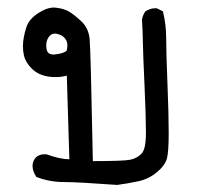

<svg xmlns="http://www.w3.org/2000/svg" viewBox="-20 -309 540 519"><path d="M160.6 -104.5Q145.5 -100.6 129.9 -100.6Q88.9 -100.6 65.9 -123.5Q49.8 -139.6 44.9 -157.7Q42 -170.9 42 -184.1Q42 -206.5 51.3 -235.4Q58.1 -257.3 84 -273.9Q106.4 -288.6 126 -288.6Q129.4 -288.6 132.3 -288.1Q154.3 -285.6 168.7 -276.4Q183.1 -267.1 200.2 -251Q218.8 -233.9 222.2 -204.6Q225.1 -177.2 231 126.5Q313.5 126.5 331.8 122.8Q350.1 119.1 362.3 106.7Q374.5 94.2 374.5 50Q374.5 5.9 370.6 -79.1Q366.7 -164.1 366.2 -195.3Q365.7 -226.6 363.8 -256.3Q366.2 -269 373 -278.3Q385.7 -286.6 399.4 -286.6Q400.9 -286.6 403.8 -286.6L420.4 -278.3Q429.2 -242.7 429.2 -205.3Q429.2 -168 432.6 -84.5Q436 -1 436 50.3Q436 101.6 431.2 119.6Q425.8 138.7 403.8 156.7Q382.3 174.8 354.2 180.9Q326.2 187 296.9 190.9Q190.4 183.1 152.3 183.1Q114.3 183.1 78.6 169.4L77.6 168Q67.9 153.8 67.9 138.7V138.2Q68.8 125.5 77.1 116.2Q86.9 107.9 101.1 107.9Q105 107.9 106.4 108.4Q141.6 121.1 167.5 121.6ZM160.2 -171.9Q162.1 -179.2 162.1 -187Q162.1 -194.8 158.2 -201.7Q150.9 -213.9 134.8 -217.3Q131.3 -218.3 129.4 -218.3Q127.4 -218.3 125.5 -217.8Q117.2 -217.3 111.1 -208Q105 -198.7 105 -186.5Q105 -171.9 110.4 -166.5Q115.2 -161.6 125 -161.6Q127 -161.6 129.4 -162.1Q151.4 -164.1 160.2 -171.9Z"/></svg>

Font: Bakudai
Style: Medium
Weight: 500
Version: Version 1.48